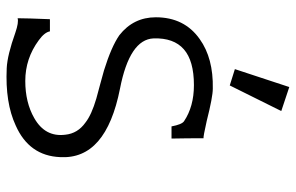

<svg xmlns="http://www.w3.org/2000/svg" viewBox="-182 -731 924 600"><g transform="rotate(90 280.0 -431.0)"><path d="M471 -157Q467 -60 372 -18Q301 15 193 10Q152 8 82 -17Q50 -28 37 -24Q37 -52 40 -125H78Q81 -108 106 -90Q163 -48 233 -48Q300 -48 349 -76Q409 -110 401 -173Q397 -212 363 -236Q339 -255 288 -270Q273 -274 243.5 -282Q214 -290 200 -294Q126 -317 90 -342Q34 -386 34 -456Q34 -545 102 -593Q162 -636 257 -634Q283 -634 358 -615Q407 -604 412 -605Q412 -554 413 -505H375Q369 -537 359 -544Q313 -575 246 -575Q170 -575 134 -543.5Q98 -512 100 -449Q103 -374 257 -344Q368 -322 421.5 -275.5Q475 -229 471 -157ZM252 -873 327 -848 247 -687 196 -703Z"/></g></svg>

Font: GFS Neohellenic Rg
Style: Regular
Weight: 400
Designer: Takis Katsoulidis and George D. Matthiopoulos
Foundry: Takis Katsoulidis and George D. Matthiopoulos
Version: Version 1.0